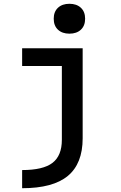

<svg xmlns="http://www.w3.org/2000/svg" viewBox="-20 -775 640 1015"><path d="M97 124Q208 124 257.5 86Q307 48 307 -36V-426H97V-520H417V-44Q417 90 338.5 155Q260 220 97 220ZM347 -597Q309 -597 286.5 -618Q264 -639 264 -676Q264 -713 286.5 -734Q309 -755 347 -755Q385 -755 407.5 -734Q430 -713 430 -676Q430 -639 407.5 -618Q385 -597 347 -597Z"/></svg>

Font: M PLUS Code Latin 60 Medium
Style: Regular
Weight: 500
Width: 7
Monospace: yes
Designer: Coji Morishita
Foundry: UNDERFOREST DESIGN
Version: Version 1.005; ttfautohint (v1.8.3)